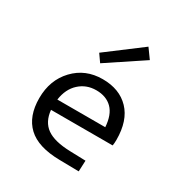

<svg xmlns="http://www.w3.org/2000/svg" viewBox="-175 -880 965 1017"><g transform="rotate(30 307.0 -371.5)"><path d="M230 -591.8 439.9 -750 481.9 -691.9 262.2 -545.9ZM356.9 -63 453.1 -60.1 450.2 6.8 332 4.9Q199.7 2.9 137.5 -55.7Q75.2 -114.3 75.2 -225.1Q75.2 -335.9 143.6 -408Q211.9 -480 316.9 -480Q420.4 -480 480.2 -417.5Q540 -355 540 -237.8Q540 -215.3 537.1 -202.1H160.2Q167 -132.3 213.6 -99.1Q260.3 -65.9 356.9 -63ZM316.9 -412.1Q256.8 -412.1 214.4 -373.5Q171.9 -335 162.1 -266.1H455.1Q450.2 -340.3 414.1 -376.2Q377.9 -412.1 316.9 -412.1Z"/></g></svg>

Font: IntelOne Mono
Style: Regular
Weight: 400
Designer: Fred Shallcrass
Foundry: Frere-Jones Type LLC
Version: Version 1.200;hotconv 1.1.0;makeotfexe 2.6.0;FJTRelease1.2